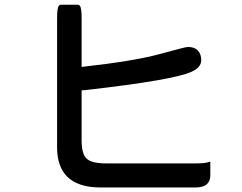

<svg xmlns="http://www.w3.org/2000/svg" viewBox="-20 -782 1040 826"><path d="M225.6 -699.2Q225.6 -726.1 227.1 -736.3Q228.5 -746.6 230 -751Q232.9 -759.3 238.8 -761.2Q240.7 -761.7 242.2 -761.7H314.5Q318.8 -761.7 322 -758.8Q325.2 -755.9 326.7 -751.2Q328.1 -746.6 329.6 -736.3Q331.1 -726.1 331.1 -699.2V-494.1Q555.2 -519 664.6 -548.8Q778.3 -580.1 788.1 -580.1Q815.9 -580.1 830.8 -565.2Q845.7 -550.3 845.7 -522.5Q845.7 -492.2 803.7 -473.1Q726.6 -437.5 347.7 -394.5L335.9 -393.6L331.1 -393.1V-174.8Q332 -117.7 352.5 -100.1Q373 -79.1 435.5 -79.1H822.3Q858.9 -79.1 873.5 -83.5L884.8 -86.9V-27.3Q884.8 -4.4 871.6 8.8Q856 24.4 822.3 24.4H416Q414.1 24.4 411.6 24.4Q315.9 24.4 268.6 -22.5Q225.6 -65.9 225.6 -147.9Q225.6 -152.8 225.6 -158.2Z"/></svg>

Font: YuPearl-SemiBold
Style: SemiBold
Weight: 600
Designer: Max Yao
Foundry: Max-Everyday
Version: Version 1.011; ttfautohint (v1.8.3)